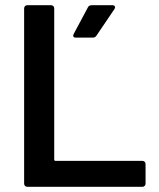

<svg xmlns="http://www.w3.org/2000/svg" viewBox="-20 -720 611 740"><path d="M73 -12V-688Q73 -693 76.5 -696.5Q80 -700 85 -700H177Q182 -700 185.5 -696.5Q189 -693 189 -688V-105Q189 -100 194 -100H529Q534 -100 537.5 -96.5Q541 -93 541 -88V-12Q541 -7 537.5 -3.5Q534 0 529 0H85Q80 0 76.5 -3.5Q73 -7 73 -12ZM264 -589 319 -692Q323 -700 334 -700H413Q420 -700 422.5 -695.5Q425 -691 421 -685L352 -583Q347 -575 338 -575H272Q265 -575 263 -579Q261 -583 264 -589Z"/></svg>

Font: Amber EN SemiBold
Style: Regular
Weight: 600
Designer: Jeremy Tribby
Foundry: Tribby Type
Version: Version 1.408 November 24, 2021